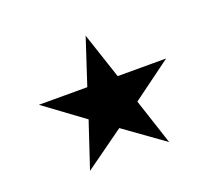

<svg xmlns="http://www.w3.org/2000/svg" viewBox="-87 -668 782 697"><g transform="rotate(-20 304.0 -319.0)"><path d="M58.5 -374.9 210 -263.5 150.9 -86 303.8 -195.7 456.7 -86 398.4 -263.5 550 -374.9H362.9L303.8 -552.5L245.5 -374.9Z"/></g></svg>

Font: Arad-FD-VF Thin
Style: Regular
Weight: 100
Designer: Mohammad Darvishi
Version: Version 1.010;September 21, 2024;FontCreator 15.0.0.2992 64-